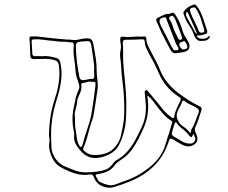

<svg xmlns="http://www.w3.org/2000/svg" viewBox="-20 -875 1040 874"><path d="M899 -689Q886 -687 877.5 -694Q869 -701 864 -714Q855 -739 840 -761Q825 -783 817 -808Q816 -812 815 -814.5Q814 -817 816 -821Q832 -846 863 -854Q868 -856 871 -853Q874 -850 876 -847Q886 -835 892.5 -821Q899 -807 904 -793Q909 -779 913.5 -764.5Q918 -750 923 -735Q926 -722 915 -720Q907 -718 899 -715.5Q891 -713 883 -714Q878 -716 877 -711Q876 -709 880 -705Q888 -698 903.5 -698.5Q919 -699 926 -706Q928 -708 929.5 -710Q931 -712 934 -710Q937 -708 935.5 -705.5Q934 -703 932 -701Q924 -688 899 -689ZM898 -726Q914 -727 909 -742Q905 -754 901.5 -766Q898 -778 894 -790Q887 -812 873 -834Q869 -842 863.5 -841.5Q858 -841 852 -839Q841 -834 846 -822Q854 -799 865.5 -777Q877 -755 886 -732Q890 -726 898 -726ZM872 -722H875V-727Q865 -750 855 -772.5Q845 -795 835 -817Q833 -821 830 -820Q827 -819 827 -814Q826 -808 828 -802.5Q830 -797 833 -792Q843 -775 852.5 -757Q862 -739 872 -722ZM738 -812Q744 -810 748 -811.5Q752 -813 756 -814Q765 -819 770.5 -816Q776 -813 780 -805Q791 -789 798.5 -771Q806 -753 811 -735Q815 -720 823.5 -707.5Q832 -695 839 -681Q846 -665 840 -653Q834 -641 816 -638Q809 -637 800.5 -635.5Q792 -634 784 -633Q766 -630 758 -645Q747 -665 736 -685.5Q725 -706 715 -727Q704 -751 693 -777Q687 -789 700 -795Q711 -800 720 -804.5Q729 -809 738 -812ZM809 -701Q808 -704 807.5 -707Q807 -710 806 -713Q801 -727 795.5 -742Q790 -757 784 -771Q781 -778 778.5 -785Q776 -792 771 -798Q769 -800 766.5 -802Q764 -804 759 -802Q745 -797 752 -786Q760 -776 764 -763.5Q768 -751 772 -739Q777 -729 782 -718.5Q787 -708 792 -698Q796 -692 803 -694Q809 -696 809 -701ZM782 -646Q796 -645 791 -659Q787 -666 783 -672.5Q779 -679 777 -686Q767 -711 758 -735.5Q749 -760 739 -784Q738 -788 736.5 -792.5Q735 -797 728 -796Q697 -793 710 -764Q711 -761 713 -757Q726 -733 738 -709Q750 -685 762 -661Q765 -655 769 -650Q773 -645 782 -646ZM138 -710Q161 -708 183.5 -705Q206 -702 228 -700Q242 -699 256 -697.5Q270 -696 283 -695Q291 -695 299.5 -694.5Q308 -694 315 -693Q329 -692 341 -695.5Q353 -699 366 -700Q386 -702 394 -696.5Q402 -691 406 -669Q411 -641 415.5 -613Q420 -585 420 -556Q420 -540 422 -525Q424 -510 425 -495Q426 -482 424 -468.5Q422 -455 420 -441Q417 -419 413.5 -397Q410 -375 406 -352Q405 -348 404.5 -344Q404 -340 402 -336Q390 -302 381.5 -267.5Q373 -233 359 -200Q357 -193 362 -189Q370 -182 379.5 -176.5Q389 -171 400 -170Q435 -167 465.5 -178.5Q496 -190 517 -224Q527 -241 531 -260.5Q535 -280 539 -299Q545 -328 545.5 -356.5Q546 -385 545 -414Q544 -455 538.5 -495.5Q533 -536 531 -577Q530 -594 527.5 -611.5Q525 -629 529 -647Q532 -658 530 -670Q528 -682 527 -693Q527 -701 529 -705Q531 -709 541 -708Q554 -706 566.5 -706.5Q579 -707 592 -708Q603 -709 614.5 -708.5Q626 -708 638 -709Q646 -709 646 -699Q647 -678 656.5 -661Q666 -644 674 -627Q684 -609 693 -591Q702 -573 710 -553Q723 -522 744 -497Q765 -472 791 -452Q814 -435 838.5 -419Q863 -403 889 -391Q902 -386 896 -370Q890 -352 884 -333.5Q878 -315 870 -298Q863 -284 871 -270Q885 -242 873.5 -226.5Q862 -211 842 -209Q826 -208 812 -215Q798 -222 784 -230Q780 -232 777 -235Q774 -238 771 -239Q759 -245 755 -243.5Q751 -242 747 -228Q732 -182 704.5 -146.5Q677 -111 639 -85Q606 -63 570 -48.5Q534 -34 497 -23Q473 -16 445.5 -27.5Q418 -39 407 -69Q403 -82 392 -81Q356 -75 323 -85Q290 -95 258 -113Q238 -124 225.5 -143Q213 -162 207 -186Q201 -208 205 -230Q207 -239 204.5 -248.5Q202 -258 203 -267Q204 -295 207 -322.5Q210 -350 216 -377Q219 -391 223 -404Q227 -417 231 -430Q243 -466 248 -503Q253 -540 248 -578Q245 -598 226 -602Q204 -608 180.5 -607Q157 -606 134 -606Q119 -606 118 -620Q117 -640 116.5 -660.5Q116 -681 114 -701Q114 -710 122 -709H138ZM172 -619Q187 -621 203.5 -618.5Q220 -616 237 -611Q251 -606 254 -592Q263 -553 259 -515.5Q255 -478 244 -441Q233 -407 225 -373Q217 -339 214 -303Q212 -278 212.5 -254Q213 -230 214 -206Q215 -182 228 -160Q245 -131 272 -119Q299 -107 327 -97Q350 -90 374.5 -90.5Q399 -91 423 -94Q442 -96 461 -103Q480 -110 493 -129Q501 -141 514 -148Q538 -162 556.5 -182Q575 -202 590 -227Q599 -243 607.5 -260Q616 -277 624 -294Q649 -346 643 -408Q642 -419 641 -430.5Q640 -442 639 -452Q637 -461 644 -464Q648 -466 650 -464Q652 -462 654 -459Q667 -444 679.5 -429Q692 -414 704 -399Q716 -383 729 -368.5Q742 -354 758 -343Q766 -336 769.5 -337.5Q773 -339 774 -349Q777 -365 783.5 -379Q790 -393 796 -406Q804 -421 803 -425.5Q802 -430 789 -438Q760 -457 738 -484Q716 -511 702 -544Q692 -567 681 -588.5Q670 -610 658 -631Q652 -644 646 -656Q640 -668 639 -684Q639 -698 625 -696Q606 -695 587.5 -694.5Q569 -694 551 -694Q538 -694 539 -678Q541 -657 540.5 -635.5Q540 -614 541 -593Q542 -573 544 -553Q546 -533 548 -513Q551 -485 553 -456Q555 -427 555 -398Q555 -367 553.5 -336Q552 -305 544 -275Q536 -243 522 -215.5Q508 -188 478 -173Q469 -169 460 -165Q451 -161 440 -159Q417 -153 395.5 -157.5Q374 -162 355 -180Q338 -197 326 -217Q314 -237 318 -265Q318 -269 317 -273.5Q316 -278 315 -282Q306 -329 313 -372Q318 -395 322.5 -418.5Q327 -442 337 -464Q342 -473 341 -482.5Q340 -492 336 -502Q332 -513 328.5 -525.5Q325 -538 324 -551Q322 -580 317.5 -609Q313 -638 316 -668Q316 -673 314.5 -677.5Q313 -682 307 -682Q298 -682 289.5 -683.5Q281 -685 273 -685Q257 -684 241.5 -686.5Q226 -689 210 -690Q191 -692 172.5 -694.5Q154 -697 134 -696Q123 -696 124 -685Q125 -672 125.5 -659Q126 -646 127 -632Q127 -619 140 -619Q147 -620 154.5 -619.5Q162 -619 172 -619ZM833 -661Q833 -669 826.5 -679.5Q820 -690 817 -688Q812 -685 805 -683.5Q798 -682 796 -674Q795 -667 802.5 -658Q810 -649 815 -650Q821 -651 826.5 -652.5Q832 -654 833 -661ZM408 -551Q410 -568 407.5 -585Q405 -602 403 -619Q401 -633 399 -646Q397 -659 395 -672Q392 -689 378 -688Q368 -687 358 -686.5Q348 -686 338 -684Q325 -681 325 -666Q326 -631 330 -596Q334 -561 341 -526Q344 -509 359 -510Q365 -511 371 -512Q377 -513 382 -514Q389 -517 396.5 -515.5Q404 -514 408 -521Q410 -527 409 -535.5Q408 -544 408 -551ZM394 -503Q385 -505 375.5 -501.5Q366 -498 356 -497Q350 -497 350 -489Q352 -477 349.5 -466.5Q347 -456 342 -446Q338 -437 334.5 -428.5Q331 -420 331 -409Q330 -399 327 -388.5Q324 -378 322 -368Q320 -360 320 -355Q322 -337 321.5 -318.5Q321 -300 325 -281Q328 -263 330 -245Q332 -227 342 -211Q346 -206 348.5 -205.5Q351 -205 354 -212Q355 -214 355.5 -216.5Q356 -219 357 -221Q367 -259 380 -296Q393 -333 399 -373Q403 -400 407 -427Q411 -454 414 -481Q416 -498 413 -500.5Q410 -503 394 -503ZM652 -440Q651 -439 651 -438V-434Q662 -368 640 -308Q634 -291 625.5 -274Q617 -257 609 -240Q597 -218 583 -197.5Q569 -177 549 -161Q537 -151 523.5 -142.5Q510 -134 500 -120Q487 -103 470 -95Q453 -87 434 -84Q431 -83 428 -82.5Q425 -82 422 -82Q412 -80 417 -72Q421 -64 425.5 -56Q430 -48 438 -45Q455 -37 472 -33Q489 -29 507 -36Q538 -47 569 -59Q600 -71 628 -90Q660 -110 685.5 -136Q711 -162 727 -199Q732 -213 736 -226.5Q740 -240 744 -253Q750 -268 754 -283.5Q758 -299 763 -314Q767 -321 760 -325Q741 -337 725.5 -354Q710 -371 696 -389Q686 -403 675.5 -416.5Q665 -430 652 -440ZM847 -268Q849 -274 849.5 -278Q850 -282 851 -285Q862 -302 868.5 -321Q875 -340 883 -359Q891 -375 874 -385Q861 -393 846.5 -399Q832 -405 820 -415Q814 -420 810 -414Q805 -399 797 -386Q789 -373 785 -357Q784 -351 784.5 -346Q785 -341 786 -336Q795 -311 814 -299Q833 -287 847 -268ZM861 -266Q854 -251 851 -250.5Q848 -250 838 -261Q837 -264 834 -267Q831 -270 829 -272Q818 -283 805.5 -292.5Q793 -302 784 -315Q782 -320 779.5 -318.5Q777 -317 775 -312Q773 -306 771 -300Q769 -294 767 -287Q761 -269 762.5 -263Q764 -257 779 -249Q792 -242 804 -234Q816 -226 829 -223Q839 -221 849 -221.5Q859 -222 866 -232Q871 -240 868 -248.5Q865 -257 861 -266Z"/></svg>

Font: Rock 3D
Style: Regular
Weight: 400
Version: Version 1.000